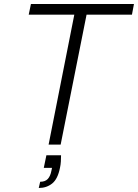

<svg xmlns="http://www.w3.org/2000/svg" viewBox="-20 -720 687 956"><path d="M284 53Q284 69 283 84.5Q282 100 279 114Q268 171 240 193.5Q212 216 173 216L180 185Q205 185 218 171Q231 157 236 130L239 116H198L211 53ZM134 -700H647L637 -647H411L282 0H222L350 -647H123Z"/></svg>

Font: Albert Sans Light
Style: Italic
Weight: 300
Italic angle: -11.25°
Designer: Andreas Rasmussen
Foundry: a.Foundry
Version: Version 1.025